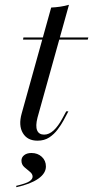

<svg xmlns="http://www.w3.org/2000/svg" viewBox="-20 -569 384 792"><path d="M134.7 11.3Q92.7 11.3 74.2 -20.2Q55.6 -51.6 69.4 -100.8L191.1 -537.9Q209.7 -538.7 228.6 -541.5Q247.6 -544.4 264.5 -549.2L134.7 -83.9Q125.8 -49.2 133.1 -31.5Q140.3 -13.7 162.1 -13.7Q182.3 -13.7 201.2 -31Q220.2 -48.4 237.9 -81.5L253.2 -109.7H262.1L241.9 -71.8Q232.3 -54 217.7 -34.7Q203.2 -15.3 183.1 -2Q162.9 11.3 134.7 11.3ZM75 -405.6 76.6 -414.5H344.4L341.9 -405.6ZM47.6 203.2 46.8 197.6Q87.9 187.9 101.2 179Q114.5 170.2 114.5 159.7Q114.5 148.4 103.2 139.5Q91.9 130.6 80.2 120.2Q68.5 109.7 68.5 93.5Q68.5 79.8 79.8 71Q91.1 62.1 109.7 62.1Q135.5 62.1 152.4 77.8Q169.4 93.5 169.4 117.7Q169.4 146 137.9 168.1Q106.5 190.3 47.6 203.2Z"/></svg>

Font: Playfair 144pt Light
Style: Italic
Weight: 300
Italic angle: -15.6°
Designer: Claus Eggers Sørensen
Foundry: Claus Eggers Sørensen
Version: Version 2.001;gftools[0.9.30]